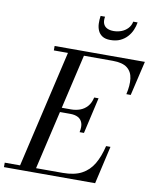

<svg xmlns="http://www.w3.org/2000/svg" viewBox="-147 -1047 910 1124"><g transform="rotate(10 308.0 -485.0)"><path d="M40 0 214 -750H309L135 0ZM-45 0V-26.5H300Q368.5 -26.5 412 -49.8Q455.5 -73 481.5 -117.2Q507.5 -161.5 522.5 -225H548.5L497 0ZM355.5 -278.5Q363 -312 355.8 -333.2Q348.5 -354.5 330 -364.5Q311.5 -374.5 283 -374.5H212V-401H283Q311.5 -401 336.2 -410Q361 -419 379 -439.2Q397 -459.5 404.5 -493H430.5L381.5 -278.5ZM586.5 -545Q599 -598.5 594 -638.8Q589 -679 560.8 -701.2Q532.5 -723.5 474 -723.5H124V-750H660.5L612.5 -545ZM438.5 -841Q408.5 -841 390.8 -852.5Q373 -864 364.8 -882.8Q356.5 -901.5 355.8 -924.2Q355 -947 358.5 -970H385Q380.5 -945.5 386.8 -929Q393 -912.5 409 -904.2Q425 -896 448.5 -896Q472 -896 494 -904.2Q516 -912.5 531.8 -929Q547.5 -945.5 552.5 -970H578.5Q575 -947 565.2 -924.2Q555.5 -901.5 538.5 -882.8Q521.5 -864 497 -852.5Q472.5 -841 438.5 -841Z"/></g></svg>

Font: Bodoni Moda 9pt
Style: Italic
Weight: 400
Italic angle: -13°
Designer: Owen Earl
Foundry: indestructible type
Version: Version 2.005